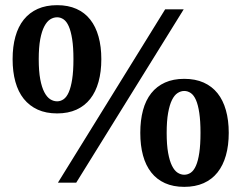

<svg xmlns="http://www.w3.org/2000/svg" viewBox="-20 -707 934 743"><path d="M264.2 -478Q264.2 -523.9 259.3 -555.2Q254.4 -586.4 246.1 -605.2Q237.8 -624 226.1 -632.1Q214.4 -640.1 201.2 -640.1Q187 -640.1 174.3 -632.1Q161.6 -624 151.6 -605.2Q141.6 -586.4 135.7 -555.2Q129.9 -523.9 129.9 -478Q129.9 -431.6 135.7 -400.4Q141.6 -369.1 151.6 -350.1Q161.6 -331.1 174.3 -323Q187 -314.9 201.2 -314.9Q214.4 -314.9 226.1 -323Q237.8 -331.1 246.1 -350.1Q254.4 -369.1 259.3 -400.4Q264.2 -431.6 264.2 -478ZM755.9 -192.9Q755.9 -238.8 751.2 -270Q746.6 -301.3 738.3 -320.1Q730 -338.9 718.3 -346.9Q706.5 -355 692.9 -355Q679.7 -355 667.2 -346.9Q654.8 -338.9 645.5 -320.1Q636.2 -301.3 630.6 -270Q625 -238.8 625 -192.9Q625 -146.5 630.6 -115.5Q636.2 -84.5 645.5 -65.7Q654.8 -46.9 667.2 -38.8Q679.7 -30.8 692.9 -30.8Q706.5 -30.8 718.3 -38.8Q730 -46.9 738.3 -65.7Q746.6 -84.5 751.2 -115.5Q755.9 -146.5 755.9 -192.9ZM372.1 -478Q372.1 -429.2 361.3 -390.4Q350.6 -351.6 329.3 -324.5Q308.1 -297.4 275.9 -282.7Q243.7 -268.1 201.2 -268.1Q158.2 -268.1 126 -282.7Q93.8 -297.4 72 -324.5Q50.3 -351.6 39.6 -390.4Q28.8 -429.2 28.8 -478Q28.8 -526.9 39.6 -565.4Q50.3 -604 72 -631.1Q93.8 -658.2 126 -672.6Q158.2 -687 201.2 -687Q243.7 -687 275.9 -672.6Q308.1 -658.2 329.3 -631.1Q350.6 -604 361.3 -565.4Q372.1 -526.9 372.1 -478ZM274.9 0H204.1L619.1 -670.9H690.9ZM865.2 -192.9Q865.2 -144 854.2 -105.5Q843.3 -66.9 821.8 -39.8Q800.3 -12.7 768.1 1.7Q735.8 16.1 692.9 16.1Q650.4 16.1 618.4 1.7Q586.4 -12.7 565.2 -39.8Q543.9 -66.9 533.4 -105.5Q522.9 -144 522.9 -192.9Q522.9 -241.7 533.4 -280.5Q543.9 -319.3 565.2 -346.2Q586.4 -373 618.4 -387.5Q650.4 -401.9 692.9 -401.9Q735.8 -401.9 768.1 -387.5Q800.3 -373 821.8 -346.2Q843.3 -319.3 854.2 -280.5Q865.2 -241.7 865.2 -192.9Z"/></svg>

Font: Charis SIL CyrE
Style: Bold
Weight: 700
Foundry: SIL International
Version: Version 5.000